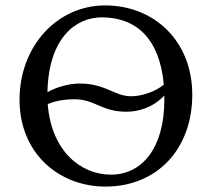

<svg xmlns="http://www.w3.org/2000/svg" viewBox="-20 -678 781 708"><path d="M689 -329C689 -527 548 -658 368 -658C189 -658 52 -506 52 -310C52 -113 197 10 369 10C560 10 689 -129 689 -329ZM584 -366C551 -338 499 -323 464 -323C401 -323 371 -370 273 -370C242 -370 193 -360 155 -338C159 -540 261 -614 355 -614C483 -614 569 -535 584 -366ZM586 -326C586 -321 586 -315 586 -310C586 -131 503 -34 389 -34C276 -34 169 -123 156 -294C189 -309 231 -312 255 -312C330 -312 354 -266 446 -266C487 -266 542 -279 586 -326Z"/></svg>

Font: Libertinus Sans
Style: Regular
Weight: 400
Designer: Philipp H. Poll, Khaled Hosny
Foundry: Caleb Maclennan
Version: Version 7.050;RELEASE